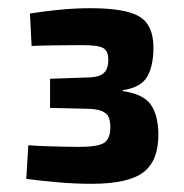

<svg xmlns="http://www.w3.org/2000/svg" viewBox="-20 -799 449 468"><path d="M201 -779Q286 -779 320 -758.5Q354 -738 354 -683Q354 -639 339 -612.5Q324 -586 279 -579V-577Q328 -570 346.5 -545.5Q365 -521 366 -474Q367 -408 330 -379.5Q293 -351 204 -351Q164 -351 122.5 -354.5Q81 -358 44 -363L49 -445Q76 -443 96.5 -442.5Q117 -442 135 -441.5Q153 -441 173 -441Q219 -441 234 -451Q249 -461 249 -489Q249 -503 245 -513Q241 -523 227.5 -528.5Q214 -534 188 -534L102 -536V-607L188 -610Q214 -610 225.5 -616Q237 -622 240.5 -632Q244 -642 244 -653Q244 -675 231.5 -682Q219 -689 181 -689Q147 -689 114 -688.5Q81 -688 57 -687L53 -766Q90 -772 127.5 -775.5Q165 -779 201 -779Z"/></svg>

Font: Exo 2
Style: Bold
Weight: 700
Designer: Natanael Gama
Foundry: Natanael Gama
Version: Version 2.010